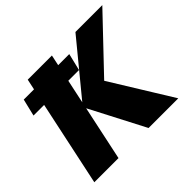

<svg xmlns="http://www.w3.org/2000/svg" viewBox="-150 -857 1056 1056"><g transform="rotate(-45 378.0 -329.0)"><path d="M458 0 283 -337 547 -658H756L423 -308L444 -397L689 0ZM36 0 176 -658H364L224 0ZM59 -496 83 -596H437L413 -496Z"/></g></svg>

Font: Ysabeau Black
Style: Italic
Weight: 900
Italic angle: -12°
Version: Version 2.000;gftools[0.9.27.dev2+g8671c4b]